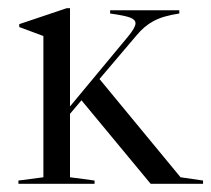

<svg xmlns="http://www.w3.org/2000/svg" viewBox="-20 -449 516 469"><path d="M211 -8V0H25V-8L86 -16V-361L27 -383V-390L143 -429H151V-189L293 -360Q311 -382 311 -392Q311 -401 298 -406Q285 -411 249 -416V-424H418V-416Q398 -413 382.5 -408.5Q367 -404 355 -397.5Q343 -391 333 -382.5Q323 -374 313 -362L223 -256L421 -16L476 -8V0H348L179 -204L151 -171V-16Z"/></svg>

Font: Libre Caslon Display
Style: Regular
Weight: 400
Designer: Pablo Impallari, Rodrigo Fuenzalida
Foundry: Pablo Impallari, Rodrigo Fuenzalida
Version: Version 1.002; ttfautohint (v1.5)